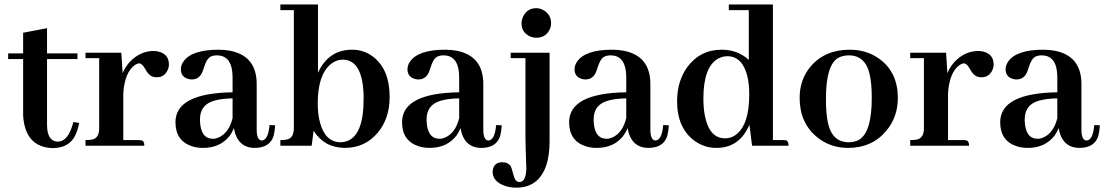

<svg xmlns="http://www.w3.org/2000/svg" viewBox="-20 -655 4969 863"><path d="M16.6 -389.6H84V-135.7Q92.8 5.9 215.8 10.7Q293 10.7 320.3 -50.8Q330.1 -72.3 335.9 -102.5L309.6 -106.4Q288.1 -19.5 240.2 -18.6Q199.2 -18.6 192.4 -74.2Q191.4 -84 191.4 -93.8V-389.6H328.1V-415H191.4V-528.3L84 -507.8V-415H16.6Z M605.5 -25.4H534.2V-237.3Q541 -331.1 586.9 -363.3Q597.7 -370.1 605.5 -370.1Q618.2 -370.1 630.9 -347.7Q647.5 -316.4 666 -310.5Q674.8 -307.6 684.6 -307.6Q719.7 -307.6 734.4 -341.8Q739.3 -352.5 739.3 -364.3Q739.3 -411.1 693.4 -422.9Q681.6 -425.8 669.9 -425.8Q610.4 -425.8 563.5 -377Q543 -354.5 531.2 -326.2L525.4 -418H364.3V-393.6H425.8V-78.1Q425.8 -36.1 396.5 -28.3Q383.8 -25.4 364.3 -25.4V0H628.9Q628.9 -22.5 614.3 -24.4Q610.4 -25.4 605.5 -25.4Z M1124 9.8Q1193.4 9.8 1210 -44.9Q1214.8 -64.5 1216.8 -91.8L1191.4 -92.8Q1185.5 -24.4 1156.2 -23.4Q1133.8 -25.4 1133.8 -72.3V-277.3Q1133.8 -403.3 1014.6 -426.8Q990.2 -431.6 962.9 -431.6Q839.8 -431.6 803.7 -377Q793 -361.3 793 -343.8Q793 -310.5 824.2 -300.8Q833 -297.9 841.8 -297.9Q877 -297.9 890.6 -334Q892.6 -338.9 896.5 -350.6Q908.2 -390.6 926.8 -400.4Q939.5 -406.2 955.1 -406.2Q1013.7 -406.2 1023.4 -336.9Q1025.4 -321.3 1025.4 -302.7V-240.2Q769.5 -236.3 768.6 -106.4Q768.6 -22.5 841.8 2Q865.2 9.8 892.6 9.8Q969.7 9.8 1012.7 -44.9Q1024.4 -61.5 1031.2 -79.1Q1046.9 8.8 1124 9.8ZM937.5 -31.2Q882.8 -31.2 878.9 -109.4Q878.9 -114.3 878.9 -119.1Q878.9 -185.5 945.3 -203.1Q976.6 -211.9 1025.4 -212.9V-124Q1008.8 -57.6 962.9 -37.1Q949.2 -31.2 937.5 -31.2Z M1529.3 9.8Q1621.1 9.8 1678.7 -59.6Q1731.4 -123 1731.4 -219.7Q1731.4 -340.8 1659.2 -398.4Q1617.2 -431.6 1562.5 -431.6Q1459 -431.6 1411.1 -332Q1410.2 -330.1 1409.2 -328.1V-634.8H1240.2V-609.4H1300.8V-79.1Q1300.8 -36.1 1271.5 -28.3Q1258.8 -25.4 1240.2 -25.4V0H1380.9L1389.6 -67.4Q1437.5 8.8 1529.3 9.8ZM1520.5 -386.7Q1608.4 -386.7 1614.3 -230.5Q1614.3 -219.7 1614.3 -209Q1614.3 -46.9 1539.1 -20.5Q1525.4 -15.6 1511.7 -15.6Q1444.3 -15.6 1419.9 -98.6Q1408.2 -137.7 1408.2 -190.4Q1408.2 -316.4 1464.8 -365.2Q1490.2 -386.7 1520.5 -386.7Z M2142.6 9.8Q2211.9 9.8 2228.5 -44.9Q2233.4 -64.5 2235.4 -91.8L2210 -92.8Q2204.1 -24.4 2174.8 -23.4Q2152.3 -25.4 2152.3 -72.3V-277.3Q2152.3 -403.3 2033.2 -426.8Q2008.8 -431.6 1981.4 -431.6Q1858.4 -431.6 1822.3 -377Q1811.5 -361.3 1811.5 -343.8Q1811.5 -310.5 1842.8 -300.8Q1851.6 -297.9 1860.4 -297.9Q1895.5 -297.9 1909.2 -334Q1911.1 -338.9 1915 -350.6Q1926.8 -390.6 1945.3 -400.4Q1958 -406.2 1973.6 -406.2Q2032.2 -406.2 2042 -336.9Q2043.9 -321.3 2043.9 -302.7V-240.2Q1788.1 -236.3 1787.1 -106.4Q1787.1 -22.5 1860.4 2Q1883.8 9.8 1911.1 9.8Q1988.3 9.8 2031.2 -44.9Q2043 -61.5 2049.8 -79.1Q2065.4 8.8 2142.6 9.8ZM1956.1 -31.2Q1901.4 -31.2 1897.5 -109.4Q1897.5 -114.3 1897.5 -119.1Q1897.5 -185.5 1963.9 -203.1Q1995.1 -211.9 2043.9 -212.9V-124Q2027.3 -57.6 1981.4 -37.1Q1967.8 -31.2 1956.1 -31.2Z M2457 -550.8Q2457 -590.8 2420.9 -610.4Q2406.2 -618.2 2390.6 -618.2Q2350.6 -618.2 2332 -582Q2324.2 -566.4 2324.2 -550.8Q2324.2 -509.8 2360.4 -492.2Q2375 -485.4 2390.6 -485.4Q2430.7 -485.4 2449.2 -519.5Q2457 -534.2 2457 -550.8ZM2275.4 -418V-393.6H2341.8V-50.8Q2341.8 -17.6 2343.8 45.9Q2345.7 86.9 2345.7 100.6Q2344.7 162.1 2315.4 163.1Q2295.9 163.1 2289.1 134.8Q2279.3 97.7 2274.4 89.8Q2261.7 74.2 2238.3 74.2Q2204.1 74.2 2196.3 103.5Q2194.3 110.4 2194.3 116.2Q2194.3 157.2 2240.2 176.8Q2266.6 188.5 2300.8 188.5Q2402.3 188.5 2436.5 85Q2450.2 40 2450.2 -19.5V-418Z M2893.6 9.8Q2962.9 9.8 2979.5 -44.9Q2984.4 -64.5 2986.3 -91.8L2960.9 -92.8Q2955.1 -24.4 2925.8 -23.4Q2903.3 -25.4 2903.3 -72.3V-277.3Q2903.3 -403.3 2784.2 -426.8Q2759.8 -431.6 2732.4 -431.6Q2609.4 -431.6 2573.2 -377Q2562.5 -361.3 2562.5 -343.8Q2562.5 -310.5 2593.8 -300.8Q2602.5 -297.9 2611.3 -297.9Q2646.5 -297.9 2660.2 -334Q2662.1 -338.9 2666 -350.6Q2677.7 -390.6 2696.3 -400.4Q2709 -406.2 2724.6 -406.2Q2783.2 -406.2 2793 -336.9Q2794.9 -321.3 2794.9 -302.7V-240.2Q2539.1 -236.3 2538.1 -106.4Q2538.1 -22.5 2611.3 2Q2634.8 9.8 2662.1 9.8Q2739.3 9.8 2782.2 -44.9Q2793.9 -61.5 2800.8 -79.1Q2816.4 8.8 2893.6 9.8ZM2707 -31.2Q2652.3 -31.2 2648.4 -109.4Q2648.4 -114.3 2648.4 -119.1Q2648.4 -185.5 2714.8 -203.1Q2746.1 -211.9 2794.9 -212.9V-124Q2778.3 -57.6 2732.4 -37.1Q2718.8 -31.2 2707 -31.2Z M3360.4 0H3524.4Q3524.4 -21.5 3512.7 -24.4Q3507.8 -25.4 3500 -25.4H3454.1V-634.8H3255.9V-609.4H3345.7V-385.7Q3295.9 -431.6 3223.6 -431.6Q3127 -431.6 3069.3 -353.5Q3023.4 -290 3023.4 -200.2Q3023.4 -79.1 3102.5 -21.5Q3146.5 9.8 3200.2 9.8Q3295.9 9.8 3340.8 -78.1Q3345.7 -86.9 3348.6 -94.7ZM3141.6 -211.9Q3141.6 -352.5 3206.1 -390.6Q3226.6 -402.3 3249 -402.3Q3316.4 -402.3 3338.9 -313.5Q3347.7 -277.3 3347.7 -230.5Q3347.7 -93.8 3287.1 -48.8Q3265.6 -33.2 3239.3 -33.2Q3167 -33.2 3147.5 -138.7Q3141.6 -171.9 3141.6 -211.9Z M3692.4 -210.9Q3692.4 -359.4 3745.1 -393.6Q3766.6 -406.2 3794.9 -406.2Q3869.1 -406.2 3888.7 -322.3Q3898.4 -281.2 3898.4 -214.8Q3898.4 -57.6 3838.9 -25.4Q3819.3 -15.6 3794.9 -15.6Q3721.7 -15.6 3702.1 -99.6Q3692.4 -141.6 3692.4 -210.9ZM3798.8 -431.6Q3687.5 -431.6 3623 -355.5Q3574.2 -296.9 3574.2 -214.8Q3574.2 -101.6 3654.3 -37.1Q3712.9 9.8 3792 9.8Q3900.4 9.8 3964.8 -68.4Q4015.6 -129.9 4015.6 -214.8Q4015.6 -329.1 3933.6 -389.6Q3877 -431.6 3798.8 -431.6Z M4312.5 -25.4H4241.2V-237.3Q4248 -331.1 4293.9 -363.3Q4304.7 -370.1 4312.5 -370.1Q4325.2 -370.1 4337.9 -347.7Q4354.5 -316.4 4373 -310.5Q4381.8 -307.6 4391.6 -307.6Q4426.8 -307.6 4441.4 -341.8Q4446.3 -352.5 4446.3 -364.3Q4446.3 -411.1 4400.4 -422.9Q4388.7 -425.8 4377 -425.8Q4317.4 -425.8 4270.5 -377Q4250 -354.5 4238.3 -326.2L4232.4 -418H4071.3V-393.6H4132.8V-78.1Q4132.8 -36.1 4103.5 -28.3Q4090.8 -25.4 4071.3 -25.4V0H4335.9Q4335.9 -22.5 4321.3 -24.4Q4317.4 -25.4 4312.5 -25.4Z M4831.1 9.8Q4900.4 9.8 4917 -44.9Q4921.9 -64.5 4923.8 -91.8L4898.4 -92.8Q4892.6 -24.4 4863.3 -23.4Q4840.8 -25.4 4840.8 -72.3V-277.3Q4840.8 -403.3 4721.7 -426.8Q4697.3 -431.6 4669.9 -431.6Q4546.9 -431.6 4510.7 -377Q4500 -361.3 4500 -343.8Q4500 -310.5 4531.2 -300.8Q4540 -297.9 4548.8 -297.9Q4584 -297.9 4597.7 -334Q4599.6 -338.9 4603.5 -350.6Q4615.2 -390.6 4633.8 -400.4Q4646.5 -406.2 4662.1 -406.2Q4720.7 -406.2 4730.5 -336.9Q4732.4 -321.3 4732.4 -302.7V-240.2Q4476.6 -236.3 4475.6 -106.4Q4475.6 -22.5 4548.8 2Q4572.3 9.8 4599.6 9.8Q4676.8 9.8 4719.7 -44.9Q4731.4 -61.5 4738.3 -79.1Q4753.9 8.8 4831.1 9.8ZM4644.5 -31.2Q4589.8 -31.2 4585.9 -109.4Q4585.9 -114.3 4585.9 -119.1Q4585.9 -185.5 4652.3 -203.1Q4683.6 -211.9 4732.4 -212.9V-124Q4715.8 -57.6 4669.9 -37.1Q4656.2 -31.2 4644.5 -31.2Z"/></svg>

Font: Abhaya Libre
Style: Bold
Weight: 700
Designer: Pushpananda Ekanayake, Sol Matas, Pathum Egodawatta
Foundry: Mooniak
Version: Version 1.050 ; ttfautohint (v1.6)